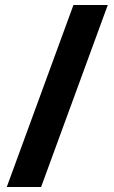

<svg xmlns="http://www.w3.org/2000/svg" viewBox="-20 -740 455 766"><path d="M410 -720H273L7 6H144Z"/></svg>

Font: Noto Sans Canadian Aboriginal
Style: Bold
Weight: 700
Designer: Monotype Design Team, Typotheque's Kevin King
Foundry: Monotype Imaging Inc.
Version: Version 2.004